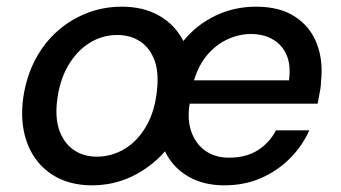

<svg xmlns="http://www.w3.org/2000/svg" viewBox="-20 -544 1022 576"><path d="M256 12Q187 12 137.5 -19.5Q88 -51 64.5 -107.5Q41 -164 48 -237Q55 -301 80 -353.5Q105 -406 145 -444Q185 -482 236.5 -503Q288 -524 346 -524Q410 -524 457.5 -497Q505 -470 530 -421Q570 -470 626.5 -497Q683 -524 748 -524Q819 -524 865 -494Q911 -464 930.5 -413Q950 -362 943 -299Q943 -289 941 -276.5Q939 -264 936.5 -252.5Q934 -241 933 -233H549Q541 -184 554.5 -147.5Q568 -111 597 -91Q626 -71 667 -71Q718 -71 753 -93Q788 -115 808 -153H908Q887 -106 849.5 -68.5Q812 -31 762.5 -9.5Q713 12 653 12Q590 12 544 -15Q498 -42 475 -90Q434 -43 377.5 -15.5Q321 12 256 12ZM270 -74Q316 -74 355 -98Q394 -122 419.5 -167Q445 -212 451 -274Q457 -328 443 -364.5Q429 -401 400 -420Q371 -439 332 -439Q286 -439 247.5 -414.5Q209 -390 183.5 -345.5Q158 -301 151 -239Q145 -186 159.5 -149Q174 -112 203 -93Q232 -74 270 -74ZM562 -303H847Q853 -348 840 -378.5Q827 -409 799 -425.5Q771 -442 733 -442Q697 -442 662.5 -426Q628 -410 602 -379.5Q576 -349 562 -303Z"/></svg>

Font: DM Sans 12pt Medium
Style: Italic
Weight: 500
Italic angle: -10°
Version: Version 4.004;gftools[0.9.30]